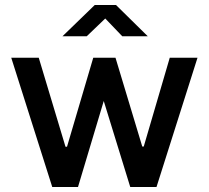

<svg xmlns="http://www.w3.org/2000/svg" viewBox="-20 -748 835 768"><path d="M469 -603H571L444 -728H359L230 -603H327L401 -674ZM770 -517H659L555 -162H549L442 -517H353L248 -161H242L135 -517H25L189 0H292L395 -344L501 0H606Z"/></svg>

Font: United Sans SemiBold
Style: Regular
Weight: 600
Designer: Pablo Impallari, Rodrigo Fuenzalida (Modified by Dan O. Williams)
Version: Version 1.000;PS 001.000;hotconv 1.0.88;makeotf.lib2.5.64775